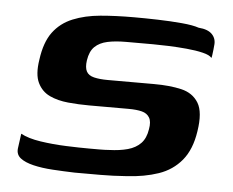

<svg xmlns="http://www.w3.org/2000/svg" viewBox="-41 -511 683 563"><g transform="rotate(5 300.5 -229.5)"><path d="M32 -95Q54 -83 90.5 -77.5Q127 -72 166.5 -70.5Q206 -69 236 -69Q248 -69 264.5 -69Q281 -69 293 -70Q324 -71 347.5 -77.5Q371 -84 385.5 -99Q400 -114 404 -141Q408 -163 401 -175Q394 -187 378.5 -191Q363 -195 339 -195Q326 -195 311 -195Q296 -195 275 -195Q254 -195 223 -195Q192 -195 161 -198Q130 -201 106.5 -212Q83 -223 71 -247.5Q59 -272 66 -316Q73 -368 95 -397.5Q117 -427 152.5 -441.5Q188 -456 233 -460Q278 -464 332 -464Q364 -464 401.5 -463Q439 -462 472.5 -459Q506 -456 523 -450Q551 -448 563.5 -434.5Q576 -421 573 -401Q573 -398 572 -390Q571 -382 570 -374Q569 -366 568 -365Q562 -373 541.5 -378Q521 -383 493.5 -385.5Q466 -388 439.5 -389Q413 -390 394 -390H315Q283 -390 260 -385Q237 -380 223 -366.5Q209 -353 205 -326Q202 -305 208 -293.5Q214 -282 230.5 -278Q247 -274 271 -274Q325 -274 359 -274Q393 -274 407 -274Q454 -274 488 -266Q522 -258 538.5 -231Q555 -204 546 -147Q538 -93 511.5 -61Q485 -29 444 -15Q403 -1 351 2Q310 5 274.5 5Q239 5 198 5Q165 4 133 2Q101 0 76 -6Q51 -12 37.5 -22.5Q24 -33 26 -51Z"/></g></svg>

Font: Genos Thin SemiBold
Style: Italic
Weight: 600
Italic angle: -8°
Version: Version 1.010